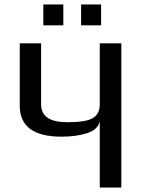

<svg xmlns="http://www.w3.org/2000/svg" viewBox="-20 -844 650 864"><path d="M69 -649H165V-374Q165 -294 283 -294Q368 -294 398.5 -313Q429 -332 429 -374V-649H526V0H429V-298Q421 -261 372.5 -245Q324 -229 257 -229Q69 -229 69 -368ZM265 -730H175V-824H265ZM435 -730H345V-824H435Z"/></svg>

Font: Play
Style: Regular
Weight: 400
Designer: Jonas Hecksher
Foundry: Jonas Hecksher, Playtypeª, e-types AS
Version: Version 1.002